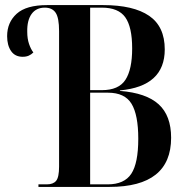

<svg xmlns="http://www.w3.org/2000/svg" viewBox="-20 -734 732 754"><path d="M131 0V-10H164Q189 -10 200.5 -24Q212 -38 212 -80V-612Q212 -664 198.5 -684Q185 -704 156 -704Q122 -704 104 -679Q86 -654 87 -609Q87 -582 94 -561.5Q101 -541 111 -528Q103 -520 93 -515.5Q83 -511 69 -511Q39 -511 23.5 -533.5Q8 -556 8 -592Q8 -646 45.5 -680Q83 -714 165 -714H385Q504 -714 565.5 -672Q627 -630 627 -540Q627 -395 451 -379V-377Q554 -369 603 -324.5Q652 -280 652 -193Q652 0 410 0ZM380 -380Q446 -380 472.5 -420.5Q499 -461 499 -544Q499 -628 472 -666Q445 -704 380 -704H334V-380ZM403 -10Q468 -10 495.5 -51.5Q523 -93 523 -189Q523 -283 496.5 -326.5Q470 -370 404 -370H334V-10Z"/></svg>

Font: Noto Serif Display Condensed SemiBold
Style: Regular
Weight: 600
Width: 3
Designer: Monotype Design Team
Foundry: Monotype Imaging Inc.
Version: Version 2.009